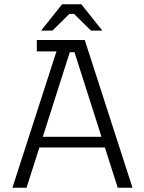

<svg xmlns="http://www.w3.org/2000/svg" viewBox="-20 -877 671 897"><path d="M38 0 261 -690H376L599 0H530L328 -633H306L104 0ZM136 -188 150 -238H487L500 -188ZM152 -637V-690H287V-637ZM172 -734 270 -857H360L458 -734H405L326 -812H304L225 -734Z"/></svg>

Font: Mozilla Headline ExtraLight
Style: Regular
Weight: 200
Designer: Studio DRAMA
Foundry: Studio DRAMA
Version: Version 1.000